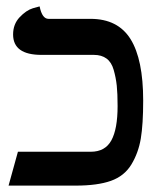

<svg xmlns="http://www.w3.org/2000/svg" viewBox="-20 -581 503 601"><path d="M348.1 -249Q348.1 -288.1 345.5 -313Q342.8 -337.9 335.9 -362.1Q329.1 -386.2 313.5 -397.7Q297.9 -409.2 273.9 -409.2H109.9Q21 -409.2 21 -473.1Q21 -505.4 41.5 -527.1Q62 -548.8 83 -555.2L104 -561Q111.8 -522 131.8 -522H263.2Q349.1 -522 388.7 -458.5Q428.2 -395 428.2 -266.1Q428.2 -191.9 420.7 -147Q413.1 -102.1 391.1 -65.9Q369.1 -29.8 327.1 -14.9Q285.2 0 216.8 0H6.8L36.1 -106H264.2Q309.1 -106 328.6 -141.6Q348.1 -177.2 348.1 -249Z"/></svg>

Font: Linux Libertine
Style: Bold
Weight: 700
Designer: Philipp H. Poll
Foundry: Philipp H. Poll
Version: Version 5.0.3